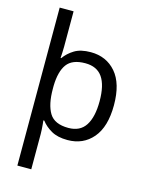

<svg xmlns="http://www.w3.org/2000/svg" viewBox="-143 -847 902 1174"><g transform="rotate(15 307.5 -260.0)"><path d="M560 -269Q560 -132 499.5 -61Q439 10 340 10Q277 10 237 -13Q197 -36 173 -68H167Q168 -61 169.5 -45Q171 -29 172 -12Q173 5 173 16V240H85V-760H173V-536Q173 -522 172 -499.5Q171 -477 170 -464H174Q198 -498 237 -522Q276 -546 340 -546Q439 -546 499.5 -476Q560 -406 560 -269ZM469 -270Q469 -371 434 -421.5Q399 -472 325 -472Q243 -472 209 -426Q175 -380 173 -288V-269Q173 -170 205.5 -116.5Q238 -63 326 -63Q400 -63 434.5 -116.5Q469 -170 469 -270Z"/></g></svg>

Font: Noto Sans Old South Arabian
Style: Regular
Weight: 400
Designer: Monotype Design Team
Foundry: Monotype Imaging Inc.
Version: Version 2.001; ttfautohint (v1.8.4.7-5d5b)